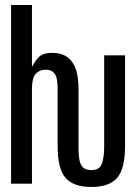

<svg xmlns="http://www.w3.org/2000/svg" viewBox="-20 -746 540 763"><path d="M343 -3Q272 -3 240.5 -39Q209 -75 209 -166V-394Q209 -438 197 -453.5Q185 -469 163 -469Q137 -469 122 -452.5Q107 -436 107 -391V-16H24V-726H107V-480Q121 -507 137 -521.5Q153 -536 187 -536Q217 -536 237 -525.5Q257 -515 269.5 -495.5Q282 -476 287 -449.5Q292 -423 292 -392V-165Q292 -143 293.5 -125.5Q295 -108 300 -95.5Q305 -83 315.5 -76.5Q326 -70 343 -70Q375 -70 384.5 -95Q394 -120 394 -165V-526H477V-166Q477 -75 445.5 -39Q414 -3 343 -3Z"/></svg>

Font: D2Coding ligature
Style: Regular
Weight: 400
Monospace: yes
Designer: Yong-Rak Park; Jeong-Hwan Yoon; Sang-Min Lee;
Foundry: NHN Corporation
Version: Version 1.3.2; Build 20180524